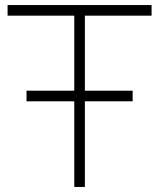

<svg xmlns="http://www.w3.org/2000/svg" viewBox="-20 -740 630 760"><path d="M85 -339V-381H505V-339ZM274 0V-678H10V-720H580V-678H316V0Z"/></svg>

Font: Manrope
Style: Regular
Weight: 400
Designer: Mikhail Sharanda
Foundry: Mikhail Sharanda
Version: Version 4.503